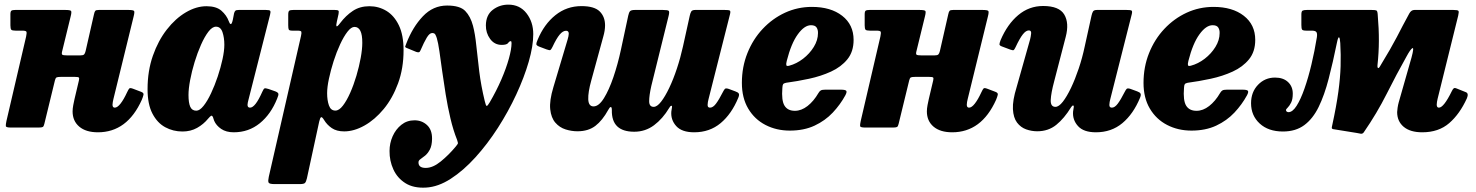

<svg xmlns="http://www.w3.org/2000/svg" viewBox="-20 -564 6528 849"><path d="M571 -491.5 481.5 -126Q480 -121.5 478.8 -113Q477.5 -104.5 477.5 -101Q477.5 -88 487.5 -88Q499 -88 513 -105.8Q527 -123.5 542 -156Q548 -169 551.8 -172.8Q555.5 -176.5 568.5 -171.5L604 -158Q616.5 -153.5 614.5 -144.8Q612.5 -136 607 -122.5Q542.5 21 413 21Q360 21 330.5 -4Q301 -29 301 -71.5Q301 -83.5 304 -99.5Q307 -115.5 309.5 -126L329 -208.5Q331.5 -219 328.2 -221.5Q325 -224 311.5 -224H248.5Q235.5 -224 230.5 -221.8Q225.5 -219.5 223 -209L176 -16Q173.5 -5 169 -2.5Q164.5 0 151 0H28Q6.5 0 5.8 -6.5Q5 -13 8.5 -29L95.5 -402.5Q99 -419 96.8 -423.8Q94.5 -428.5 77.5 -428.5H49Q34 -428.5 30 -432.5Q26 -436.5 26 -452V-500.5Q26 -514 30.8 -517Q35.5 -520 48 -520H267.5Q291 -520 294.2 -515.5Q297.5 -511 292.5 -491.5L255.5 -340Q251.5 -326 255 -322.5Q258.5 -319 277.5 -319H334.5Q347.5 -319 351.8 -323.2Q356 -327.5 358.5 -338L395.5 -500.5Q398 -512.5 401.5 -516.2Q405 -520 417.5 -520H546.5Q569.5 -520 572.8 -515.5Q576 -511 571 -491.5Z M1205.5 -128Q1178 -59 1128.8 -19Q1079.5 21 1013.5 21Q980 21 958 6Q936 -9 927 -30Q925 -36 923.8 -39.5Q922.5 -43 921.5 -46.5Q917.5 -54 913.5 -52Q909.5 -50 900.5 -39.5Q880 -14.5 851.5 1.5Q823 17.5 787 17.5Q745.5 17.5 710.5 -1.5Q675.5 -20.5 654 -61.8Q632.5 -103 632.5 -170Q632.5 -250.5 656 -317.5Q679.5 -384.5 717.8 -433.5Q756 -482.5 802 -509.5Q848 -536.5 893 -536.5Q936.5 -536.5 959.2 -516.5Q982 -496.5 991.5 -470.5Q995.5 -458.5 1000.2 -457.5Q1005 -456.5 1009.5 -476.5L1015 -505Q1017 -513 1020.8 -516.5Q1024.5 -520 1036.5 -520H1155.5Q1172.5 -520 1175 -515.8Q1177.5 -511.5 1174 -498L1078.5 -122Q1077 -117.5 1075.8 -110.8Q1074.5 -104 1074.5 -100.5Q1074.5 -88 1085.5 -88Q1097 -88 1110.2 -104.8Q1123.5 -121.5 1140 -158.5Q1145.5 -171 1149.5 -173Q1153.5 -175 1167.5 -170.5L1197.5 -160Q1209 -155.5 1210.8 -149.8Q1212.5 -144 1205.5 -128ZM972 -366Q972 -397.5 963.8 -421.8Q955.5 -446 935 -446Q918.5 -446 901.5 -423.8Q884.5 -401.5 868.8 -366Q853 -330.5 840.5 -289.5Q828 -248.5 820.8 -210Q813.5 -171.5 813.5 -144Q813.5 -109.5 821.2 -92Q829 -74.5 848 -74.5Q863 -74.5 880 -95.8Q897 -117 913.2 -151.5Q929.5 -186 942.8 -225.8Q956 -265.5 964 -302.5Q972 -339.5 972 -366Z M1277.5 -520H1459.5Q1472.5 -520 1476 -517.2Q1479.5 -514.5 1477 -502L1469.5 -468.5Q1465.5 -451.5 1468.2 -448Q1471 -444.5 1484.5 -462.5Q1509.5 -495.5 1540.5 -516Q1571.5 -536.5 1613.5 -536.5Q1654.5 -536.5 1688.8 -515.8Q1723 -495 1743.8 -452Q1764.5 -409 1764.5 -341.5Q1764.5 -261.5 1740.2 -195.5Q1716 -129.5 1676.8 -82Q1637.5 -34.5 1591.5 -8.8Q1545.5 17 1502 17Q1468.5 17 1447.2 2.5Q1426 -12 1413 -33.5Q1404.5 -47.5 1400 -45.8Q1395.5 -44 1391.5 -26.5L1337 225Q1333.5 240 1328.5 245Q1323.5 250 1306.5 250H1194Q1170.5 250 1167.5 243Q1164.5 236 1168.5 218L1311 -405Q1314 -418.5 1312.5 -423.5Q1311 -428.5 1296 -428.5H1273Q1259.5 -428.5 1257 -433Q1254.5 -437.5 1254.5 -452.5V-499Q1254.5 -513.5 1259.2 -516.8Q1264 -520 1277.5 -520ZM1426.5 -152Q1426.5 -120.5 1434.5 -97.8Q1442.5 -75 1463 -75Q1479.5 -75 1496.2 -96.8Q1513 -118.5 1528.5 -153.5Q1544 -188.5 1556 -229Q1568 -269.5 1575 -308Q1582 -346.5 1582 -374.5Q1582.5 -445 1547.5 -445Q1533 -445 1516.5 -423.8Q1500 -402.5 1484 -368Q1468 -333.5 1455.2 -293.5Q1442.5 -253.5 1434.5 -216Q1426.5 -178.5 1426.5 -152Z M2198.5 -365.5Q2166.5 -365.5 2147.2 -392Q2128 -418.5 2128.5 -452Q2129 -497.5 2159 -520.5Q2189 -543.5 2228 -543.5Q2278.5 -543.5 2308.2 -505.2Q2338 -467 2338 -413Q2338 -360.5 2318 -291.2Q2298 -222 2263 -146.5Q2228 -71 2181.8 1Q2135.5 73 2082.2 131.8Q2029 190.5 1973.2 226.5Q1917.5 262.5 1863.5 265.5Q1808.5 268.5 1772.8 246Q1737 223.5 1719.5 185.2Q1702 147 1702.5 103.5Q1702.5 69.5 1716.2 38.5Q1730 7.5 1754.8 -12.2Q1779.5 -32 1813 -32Q1845.5 -32 1868.2 -11Q1891 10 1890.5 50Q1890 80 1880.8 97.2Q1871.5 114.5 1860 124Q1848.5 133.5 1839.5 139.5Q1830.5 145.5 1830.5 153.5Q1830 178.5 1862.5 178.5Q1894 178.5 1929 150Q1964 121.5 1994.5 85Q2003 74.5 2004.5 71.2Q2006 68 2001 54Q1984 11.5 1971.8 -40.5Q1959.5 -92.5 1950.8 -146.5Q1942 -200.5 1935.2 -250Q1928.5 -299.5 1923 -337.5Q1917.5 -375.5 1911.5 -395.5Q1909 -403.5 1905.2 -410.8Q1901.5 -418 1891 -418Q1879.5 -418 1867.2 -397.8Q1855 -377.5 1839.5 -341.5Q1836.5 -334 1832.2 -333Q1828 -332 1820.5 -334.5L1780.5 -351Q1770.5 -354.5 1771.8 -358.8Q1773 -363 1777 -372.5Q1804.5 -444 1849.8 -491.8Q1895 -539.5 1957 -539.5Q2014 -539.5 2037.2 -515.5Q2060.5 -491.5 2071.5 -450Q2081 -414 2086.2 -362.2Q2091.5 -310.5 2099.2 -248Q2107 -185.5 2123.5 -117Q2128.5 -95.5 2132.2 -95.5Q2136 -95.5 2145.5 -111.5Q2175 -162 2196.8 -212.2Q2218.5 -262.5 2230.2 -304.8Q2242 -347 2242 -373.5Q2242 -382 2238.5 -382Q2232.5 -382 2226.8 -373.8Q2221 -365.5 2198.5 -365.5Z M2357.5 -388.5Q2386 -457 2436 -497Q2486 -537 2551 -537Q2608 -537 2631.8 -513.5Q2655.5 -490 2655.5 -452Q2655.5 -440.5 2653.5 -428Q2651.5 -415.5 2648 -403.5L2594.5 -208Q2580 -156 2581.2 -124.8Q2582.5 -93.5 2604.5 -93.5Q2628 -93.5 2650.5 -129.8Q2673 -166 2692.5 -223.2Q2712 -280.5 2725.5 -343.5L2758 -495Q2761 -509 2766 -514.5Q2771 -520 2788 -520H2911Q2933.5 -520 2937.2 -515.8Q2941 -511.5 2936.5 -493.5L2860 -184Q2850.5 -141.5 2850.5 -116.5Q2850.5 -91.5 2870.5 -91.5Q2885.5 -91.5 2903.2 -114.2Q2921 -137 2939.2 -175.2Q2957.5 -213.5 2973.2 -261Q2989 -308.5 3000 -358.5L3030 -494.5Q3032.5 -506 3036.5 -513Q3040.5 -520 3054.5 -520H3184Q3202 -520 3206.8 -517.5Q3211.5 -515 3208 -501L3113 -125.5Q3109.5 -113 3109 -100.5Q3108.5 -88 3119.5 -88Q3133 -88 3146.2 -105.8Q3159.5 -123.5 3176.5 -157Q3181.5 -167 3185.5 -171Q3189.5 -175 3202 -171L3231.5 -160Q3243.5 -156 3246.8 -150.2Q3250 -144.5 3244.5 -131.5Q3215 -60 3166.5 -19.5Q3118 21 3049.5 21Q2995 21 2970.2 -6.5Q2945.5 -34 2948.5 -70.5L2951.5 -90Q2952.5 -97.5 2948 -96.2Q2943.5 -95 2939 -86.5Q2910.5 -39 2872 -10.2Q2833.5 18.5 2784.5 18.5Q2683.5 18.5 2685.5 -77Q2685.5 -91 2680.8 -90.8Q2676 -90.5 2669.5 -78Q2644 -31.5 2612.8 -7.5Q2581.5 16.5 2533.5 16.5Q2507 16.5 2480.8 8.2Q2454.5 0 2435.8 -21.5Q2417 -43 2413 -81Q2409 -119 2427 -178.5L2490 -389.5Q2492 -396 2493.5 -403.2Q2495 -410.5 2495 -415Q2495 -428 2483 -428Q2469 -428 2454.8 -411Q2440.5 -394 2423 -356.5Q2417.5 -345.5 2414 -343Q2410.5 -340.5 2397 -345.5L2364 -358Q2351.5 -363 2351.5 -369Q2351.5 -375 2357.5 -388.5Z M3260.5 -197.5Q3260.5 -268 3285 -329.2Q3309.5 -390.5 3352.5 -436.2Q3395.5 -482 3451.2 -507.8Q3507 -533.5 3570 -533.5Q3653.5 -533.5 3704 -494.2Q3754.5 -455 3754.5 -387.5Q3754.5 -335.5 3727 -301.8Q3699.5 -268 3654.8 -247.5Q3610 -227 3557.8 -215.8Q3505.5 -204.5 3456 -198Q3446 -196 3443 -191.8Q3440 -187.5 3439.5 -175Q3435 -119.5 3449 -96.8Q3463 -74 3495 -74Q3523.5 -74 3550.8 -95.2Q3578 -116.5 3599 -152.5Q3603.5 -160.5 3609.2 -164Q3615 -167.5 3629 -167.5H3698Q3718 -167.5 3722 -162.5Q3726 -157.5 3718 -142.5Q3696 -102 3662.5 -66.2Q3629 -30.5 3582 -8.5Q3535 13.5 3472.5 13.5Q3413 13.5 3364.8 -11.5Q3316.5 -36.5 3288.5 -83.8Q3260.5 -131 3260.5 -197.5ZM3470 -273.5Q3502 -282 3531 -304.2Q3560 -326.5 3578.5 -356.5Q3597 -386.5 3597 -417.5Q3597.5 -432 3591 -442.2Q3584.5 -452.5 3566 -452.5Q3537 -452.5 3507.8 -412.2Q3478.5 -372 3459 -295Q3455.5 -281 3457 -275.8Q3458.5 -270.5 3470 -273.5Z M4348.5 -491.5 4259 -126Q4257.5 -121.5 4256.2 -113Q4255 -104.5 4255 -101Q4255 -88 4265 -88Q4276.5 -88 4290.5 -105.8Q4304.5 -123.5 4319.5 -156Q4325.5 -169 4329.2 -172.8Q4333 -176.5 4346 -171.5L4381.5 -158Q4394 -153.5 4392 -144.8Q4390 -136 4384.5 -122.5Q4320 21 4190.5 21Q4137.5 21 4108 -4Q4078.5 -29 4078.5 -71.5Q4078.5 -83.5 4081.5 -99.5Q4084.5 -115.5 4087 -126L4106.5 -208.5Q4109 -219 4105.8 -221.5Q4102.5 -224 4089 -224H4026Q4013 -224 4008 -221.8Q4003 -219.5 4000.5 -209L3953.5 -16Q3951 -5 3946.5 -2.5Q3942 0 3928.5 0H3805.5Q3784 0 3783.2 -6.5Q3782.5 -13 3786 -29L3873 -402.5Q3876.5 -419 3874.2 -423.8Q3872 -428.5 3855 -428.5H3826.5Q3811.5 -428.5 3807.5 -432.5Q3803.5 -436.5 3803.5 -452V-500.5Q3803.5 -514 3808.2 -517Q3813 -520 3825.5 -520H4045Q4068.5 -520 4071.8 -515.5Q4075 -511 4070 -491.5L4033 -340Q4029 -326 4032.5 -322.5Q4036 -319 4055 -319H4112Q4125 -319 4129.2 -323.2Q4133.5 -327.5 4136 -338L4173 -500.5Q4175.5 -512.5 4179 -516.2Q4182.5 -520 4195 -520H4324Q4347 -520 4350.2 -515.5Q4353.5 -511 4348.5 -491.5Z M4404.5 -386.5Q4434.5 -457 4482.5 -497.2Q4530.5 -537.5 4592.5 -537.5Q4663.5 -537.5 4686 -499.8Q4708.5 -462 4692.5 -401L4641.5 -204.5Q4627.5 -152.5 4626.2 -122Q4625 -91.5 4647 -91.5Q4662 -91.5 4679.8 -114.2Q4697.5 -137 4715.8 -175.2Q4734 -213.5 4750 -261Q4766 -308.5 4776.5 -358.5L4806.5 -494.5Q4809 -506 4813 -513Q4817 -520 4831 -520H4960.5Q4978.5 -520 4983.2 -517.5Q4988 -515 4984.5 -501L4889.5 -125.5Q4886 -113 4885.5 -100.5Q4885 -88 4896.5 -88Q4909.5 -88 4922.8 -105.8Q4936 -123.5 4953 -157Q4958 -167 4962 -171Q4966 -175 4978.5 -171L5008.5 -160Q5020 -156 5023.2 -150.2Q5026.5 -144.5 5021 -131.5Q4991.5 -60 4943 -19.5Q4894.5 21 4826 21Q4771.5 21 4746.8 -6.5Q4722 -34 4725 -70.5L4728 -90Q4729 -97.5 4725 -97.5Q4721 -97.5 4716 -89.5Q4686 -40.5 4650.8 -12Q4615.5 16.5 4566.5 16.5Q4541.5 16.5 4517.5 8Q4493.5 -0.5 4477.2 -22Q4461 -43.5 4459 -81.5Q4457 -119.5 4475.5 -179L4535 -390Q4538 -401.5 4539.5 -415.5Q4541 -429.5 4529.5 -429.5Q4516.5 -429.5 4502.8 -412Q4489 -394.5 4471 -356Q4466 -345.5 4462.8 -342.8Q4459.5 -340 4446.5 -345L4410.5 -358.5Q4399.5 -362.5 4399.5 -368Q4399.5 -373.5 4404.5 -386.5Z M5036.5 -197.5Q5036.5 -268 5061 -329.2Q5085.5 -390.5 5128.5 -436.2Q5171.5 -482 5227.2 -507.8Q5283 -533.5 5346 -533.5Q5429.5 -533.5 5480 -494.2Q5530.5 -455 5530.5 -387.5Q5530.5 -335.5 5503 -301.8Q5475.5 -268 5430.8 -247.5Q5386 -227 5333.8 -215.8Q5281.5 -204.5 5232 -198Q5222 -196 5219 -191.8Q5216 -187.5 5215.5 -175Q5211 -119.5 5225 -96.8Q5239 -74 5271 -74Q5299.5 -74 5326.8 -95.2Q5354 -116.5 5375 -152.5Q5379.5 -160.5 5385.2 -164Q5391 -167.5 5405 -167.5H5474Q5494 -167.5 5498 -162.5Q5502 -157.5 5494 -142.5Q5472 -102 5438.5 -66.2Q5405 -30.5 5358 -8.5Q5311 13.5 5248.5 13.5Q5189 13.5 5140.8 -11.5Q5092.5 -36.5 5064.5 -83.8Q5036.5 -131 5036.5 -197.5ZM5246 -273.5Q5278 -282 5307 -304.2Q5336 -326.5 5354.5 -356.5Q5373 -386.5 5373 -417.5Q5373.5 -432 5367 -442.2Q5360.5 -452.5 5342 -452.5Q5313 -452.5 5283.8 -412.2Q5254.5 -372 5235 -295Q5231.5 -281 5233 -275.8Q5234.5 -270.5 5246 -273.5Z M6428 -495 6337 -127.5Q6335.5 -122.5 6334.2 -113.8Q6333 -105 6333 -101.5Q6333 -88 6342.5 -88Q6364 -88 6399.5 -160.5Q6404 -170 6408 -173.2Q6412 -176.5 6420.5 -173L6461.5 -156.5Q6475.5 -151.5 6466.5 -129.5Q6435 -60 6388.2 -19.5Q6341.5 21 6269 21Q6216 21 6187 -3.2Q6158 -27.5 6158 -68.5Q6158 -74 6160 -87.5Q6162 -101 6165 -111.5L6221.5 -309.5Q6234 -356 6225.2 -351Q6216.5 -346 6198.5 -312.5Q6155.5 -236 6112 -149.5Q6068.5 -63 6010.5 21Q6005.5 28.5 5996.8 27.2Q5988 26 5980 24L5874.5 7Q5869 5.5 5869 1.5Q5869 -2.5 5871 -10.5Q5889.5 -95.5 5898 -158Q5906.5 -220.5 5908 -271.5Q5909.5 -322.5 5906.5 -373.5Q5905 -397.5 5901 -399Q5897 -400.5 5892 -376.5Q5874 -288 5855.2 -215.8Q5836.5 -143.5 5811 -91.2Q5785.5 -39 5747.5 -10.8Q5709.5 17.5 5653 17.5Q5588.5 17.5 5550.2 -17.8Q5512 -53 5512 -107.5Q5512 -157 5542.8 -189Q5573.5 -221 5618 -221Q5654.5 -221 5675.5 -201.2Q5696.5 -181.5 5696.5 -150Q5696.5 -124.5 5689 -110Q5681.5 -95.5 5674 -88.2Q5666.5 -81 5666.5 -77.5Q5666.5 -72.5 5670.2 -70.2Q5674 -68 5677.5 -68Q5695.5 -68 5713.5 -96.2Q5731.5 -124.5 5748.2 -172.2Q5765 -220 5779 -278.8Q5793 -337.5 5803 -399Q5805.5 -415.5 5801 -422Q5796.5 -428.5 5780.5 -428.5H5757Q5741 -428.5 5737.8 -433Q5734.5 -437.5 5734.5 -453.5V-500Q5734.5 -514.5 5740.2 -517.2Q5746 -520 5759.5 -520H6044Q6061.5 -520 6066.2 -517.8Q6071 -515.5 6072 -500Q6077.5 -436.5 6077.2 -383.5Q6077 -330.5 6071 -275.5Q6070 -267 6073 -263.8Q6076 -260.5 6081.5 -269.5Q6108 -313 6125.8 -344.2Q6143.5 -375.5 6156.8 -400.5Q6170 -425.5 6182.5 -450Q6195 -474.5 6211.5 -504Q6220 -520 6234.5 -520H6406.5Q6426 -520 6429 -516Q6432 -512 6428 -495Z"/></svg>

Font: Besley* Narrow Heavy
Style: Italic
Weight: 800
Width: 4
Italic angle: -13°
Designer: Owen Earl
Foundry: indestructible type*
Version: Version 3.000; ttfautohint (v1.8.3)